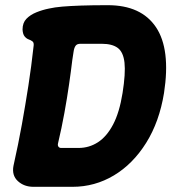

<svg xmlns="http://www.w3.org/2000/svg" viewBox="-20 -706 661 741"><path d="M109 15Q73 15 49 -7Q25 -29 32 -66Q51 -151 64.5 -226Q78 -301 89.5 -375Q101 -449 110 -531Q111 -542 105 -546.5Q99 -551 90.5 -554Q82 -557 75 -565.5Q68 -574 67 -592Q67 -618 82 -633.5Q97 -649 120.5 -658.5Q144 -668 169 -673Q191 -678 220.5 -680.5Q250 -683 293 -684.5Q336 -686 396 -686Q525 -686 582 -601Q639 -516 613 -347Q595 -236 544 -154.5Q493 -73 419.5 -29Q346 15 260 15ZM204 -153Q202 -145 205.5 -140Q209 -135 216 -135H283Q324 -135 358 -157Q392 -179 416.5 -225.5Q441 -272 453 -347Q465 -423 460.5 -464Q456 -505 434.5 -521Q413 -537 373 -537H290Q277 -537 271.5 -529Q266 -521 264 -506.5Q262 -492 259 -474Q254 -432 246.5 -380Q239 -328 228.5 -270Q218 -212 204 -153Z"/></svg>

Font: Winky Sans
Style: Bold Italic
Weight: 700
Italic angle: -8.97852°
Designer: Simon Atzbach
Foundry: typofactur
Version: Version 1.205